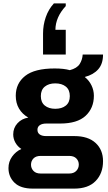

<svg xmlns="http://www.w3.org/2000/svg" viewBox="-20 -925 640 1133"><path d="M174 188Q101 188 65.5 153Q30 118 30 67Q30 29 51.5 -1Q73 -31 106 -46Q84 -60 71 -83Q58 -106 58 -132Q58 -170 83 -197.5Q108 -225 147 -231Q111 -252 92 -284.5Q73 -317 73 -360Q73 -433 128.5 -477Q184 -521 303 -521Q357 -521 392 -511Q434 -522 450 -547Q466 -572 468 -603H588Q588 -548 559.5 -516Q531 -484 481 -471V-470Q506 -450 520 -421Q534 -392 534 -360Q534 -287 485 -241.5Q436 -196 335 -196H253Q229 -196 215 -186.5Q201 -177 201 -159Q201 -141 214.5 -131.5Q228 -122 252 -122H419Q500 -122 544 -81.5Q588 -41 588 26Q588 98 544.5 143Q501 188 418 188ZM220 99H388Q415 99 430 83.5Q445 68 445 46Q445 25 430.5 10Q416 -5 388 -5H220Q192 -5 177.5 10Q163 25 163 47Q163 68 177.5 83.5Q192 99 220 99ZM306 -283Q345 -283 368.5 -302Q392 -321 392 -358Q392 -395 368.5 -414Q345 -433 306 -433Q268 -433 244.5 -414Q221 -395 221 -358Q221 -321 244.5 -302Q268 -283 306 -283ZM368 -905V-889Q338 -857 322.5 -821.5Q307 -786 307 -749H368V-603H234V-727Q234 -777 250 -823.5Q266 -870 298 -905Z"/></svg>

Font: Chivo Mono Medium
Style: Bold
Weight: 700
Monospace: yes
Version: Version 1.008